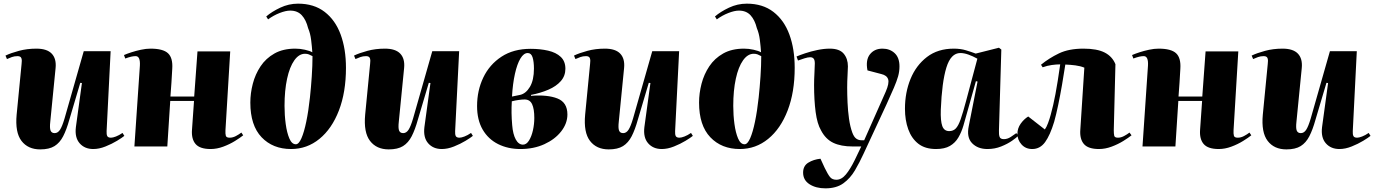

<svg xmlns="http://www.w3.org/2000/svg" viewBox="-20 -801 7515 1050"><path d="M10 -497Q39 -511 83.5 -523Q128 -535 179 -535Q237 -535 263 -507.5Q289 -480 284 -429L255 -136Q251 -101 256.5 -87Q262 -73 279 -73Q296 -73 308 -91Q320 -109 333 -153L438 -521H585L563 -84Q562 -66 566.5 -57Q571 -48 587 -48Q597 -48 614 -54.5Q631 -61 650 -74L660 -58Q648 -48 620 -31Q592 -14 557 0Q522 14 490 14Q443 14 415.5 -17.5Q388 -49 395 -106L428 -347L419 -348L359 -146Q344 -92 325.5 -56Q307 -20 278 -2Q249 16 200 16Q133 16 97.5 -30.5Q62 -77 71 -174L98 -451Q101 -471 97 -482.5Q93 -494 76 -494Q59 -494 45 -489Q31 -484 18 -478Z M1041 -249H911L895 0H715L745 -442Q748 -494 722 -494Q710 -494 697 -491Q684 -488 665 -481L658 -500Q674 -507 698.5 -515Q723 -523 751 -529Q779 -535 803 -535Q872 -535 899 -509.5Q926 -484 922 -425Q920 -386 917.5 -348.5Q915 -311 912 -273H1042L1060 -520H1239L1213 -89Q1212 -69 1215 -58.5Q1218 -48 1236 -48Q1253 -48 1270 -57Q1287 -66 1300 -76L1310 -61Q1294 -48 1265 -30Q1236 -12 1201 1Q1166 14 1132 14Q1073 14 1049.5 -13.5Q1026 -41 1030 -92Z M1436 -711Q1466 -737 1512.5 -759Q1559 -781 1610 -781Q1697 -781 1755.5 -736Q1814 -691 1843 -612Q1872 -533 1872 -430Q1872 -297 1833.5 -197Q1795 -97 1727 -41.5Q1659 14 1572 14Q1472 14 1410.5 -50.5Q1349 -115 1349 -240Q1349 -291 1362.5 -343Q1376 -395 1405 -438.5Q1434 -482 1481 -508.5Q1528 -535 1595 -535Q1621 -535 1647.5 -529Q1674 -523 1688 -515Q1686 -546 1681.5 -582.5Q1677 -619 1665 -647Q1654 -692 1630.5 -717.5Q1607 -743 1567 -743Q1543 -743 1509.5 -730Q1476 -717 1446 -695ZM1598 -12Q1614 -12 1628.5 -45Q1643 -78 1655 -136Q1667 -194 1675 -268Q1681 -324 1685 -383.5Q1689 -443 1689 -494Q1678 -500 1669 -503.5Q1660 -507 1648 -507Q1615 -507 1589.5 -471Q1564 -435 1550 -370.5Q1536 -306 1536 -222Q1536 -171 1542.5 -123Q1549 -75 1562.5 -43.5Q1576 -12 1598 -12Z M1916 -497Q1945 -511 1989.5 -523Q2034 -535 2085 -535Q2143 -535 2169 -507.5Q2195 -480 2190 -429L2161 -136Q2157 -101 2162.5 -87Q2168 -73 2185 -73Q2202 -73 2214 -91Q2226 -109 2239 -153L2344 -521H2491L2469 -84Q2468 -66 2472.5 -57Q2477 -48 2493 -48Q2503 -48 2520 -54.5Q2537 -61 2556 -74L2566 -58Q2554 -48 2526 -31Q2498 -14 2463 0Q2428 14 2396 14Q2349 14 2321.5 -17.5Q2294 -49 2301 -106L2334 -347L2325 -348L2265 -146Q2250 -92 2231.5 -56Q2213 -20 2184 -2Q2155 16 2106 16Q2039 16 2003.5 -30.5Q1968 -77 1977 -174L2004 -451Q2007 -471 2003 -482.5Q1999 -494 1982 -494Q1965 -494 1951 -489Q1937 -484 1924 -478Z M2826 14Q2758 14 2704 -13Q2650 -40 2619.5 -92.5Q2589 -145 2589 -221Q2589 -306 2623 -377Q2657 -448 2722.5 -491Q2788 -534 2882 -534Q2934 -534 2977.5 -524Q3021 -514 3046.5 -490Q3072 -466 3072 -425Q3072 -386 3047 -357.5Q3022 -329 2979 -310.5Q2936 -292 2884 -282V-277Q2974 -284 3028.5 -262.5Q3083 -241 3083 -175Q3083 -126 3049 -82.5Q3015 -39 2957 -12.5Q2899 14 2826 14ZM2780 -273 2824 -282Q2856 -289 2878 -326Q2900 -363 2900 -426Q2900 -464 2892.5 -487.5Q2885 -511 2866 -511Q2844 -511 2826 -481Q2808 -451 2796 -397Q2784 -343 2780 -273ZM2840 -10Q2859 -10 2873 -32.5Q2887 -55 2894.5 -88.5Q2902 -122 2902 -156Q2902 -205 2890 -231Q2878 -257 2849 -257Q2836 -257 2817.5 -254.5Q2799 -252 2779 -247Q2777 -215 2777.5 -183Q2778 -151 2781 -117Q2785 -67 2800.5 -38.5Q2816 -10 2840 -10Z M3119 -497Q3148 -511 3192.5 -523Q3237 -535 3288 -535Q3346 -535 3372 -507.5Q3398 -480 3393 -429L3364 -136Q3360 -101 3365.5 -87Q3371 -73 3388 -73Q3405 -73 3417 -91Q3429 -109 3442 -153L3547 -521H3694L3672 -84Q3671 -66 3675.5 -57Q3680 -48 3696 -48Q3706 -48 3723 -54.5Q3740 -61 3759 -74L3769 -58Q3757 -48 3729 -31Q3701 -14 3666 0Q3631 14 3599 14Q3552 14 3524.5 -17.5Q3497 -49 3504 -106L3537 -347L3528 -348L3468 -146Q3453 -92 3434.5 -56Q3416 -20 3387 -2Q3358 16 3309 16Q3242 16 3206.5 -30.5Q3171 -77 3180 -174L3207 -451Q3210 -471 3206 -482.5Q3202 -494 3185 -494Q3168 -494 3154 -489Q3140 -484 3127 -478Z M3890 -711Q3920 -737 3966.5 -759Q4013 -781 4064 -781Q4151 -781 4209.5 -736Q4268 -691 4297 -612Q4326 -533 4326 -430Q4326 -297 4287.5 -197Q4249 -97 4181 -41.5Q4113 14 4026 14Q3926 14 3864.5 -50.5Q3803 -115 3803 -240Q3803 -291 3816.5 -343Q3830 -395 3859 -438.5Q3888 -482 3935 -508.5Q3982 -535 4049 -535Q4075 -535 4101.5 -529Q4128 -523 4142 -515Q4140 -546 4135.5 -582.5Q4131 -619 4119 -647Q4108 -692 4084.5 -717.5Q4061 -743 4021 -743Q3997 -743 3963.5 -730Q3930 -717 3900 -695ZM4052 -12Q4068 -12 4082.5 -45Q4097 -78 4109 -136Q4121 -194 4129 -268Q4135 -324 4139 -383.5Q4143 -443 4143 -494Q4132 -500 4123 -503.5Q4114 -507 4102 -507Q4069 -507 4043.5 -471Q4018 -435 4004 -370.5Q3990 -306 3990 -222Q3990 -171 3996.5 -123Q4003 -75 4016.5 -43.5Q4030 -12 4052 -12Z M4703 39Q4681 87 4655.5 130.5Q4630 174 4592 201.5Q4554 229 4494 229Q4442 229 4407 206.5Q4372 184 4372 143Q4372 106 4400.5 88.5Q4429 71 4467 67L4490 117Q4507 152 4519 167Q4531 182 4554 182Q4582 182 4606 153Q4630 124 4654 75L4690 0H4643Q4579 0 4537 -20Q4495 -40 4470 -88Q4449 -124 4440.5 -188.5Q4432 -253 4432 -336Q4432 -366 4434 -401.5Q4436 -437 4436 -454Q4436 -473 4429.5 -480.5Q4423 -488 4411 -488Q4398 -488 4379.5 -482Q4361 -476 4344 -470L4336 -492Q4352 -499 4383 -509.5Q4414 -520 4450 -527.5Q4486 -535 4518 -535Q4571 -535 4594 -507.5Q4617 -480 4617 -438Q4617 -423 4615 -389.5Q4613 -356 4613 -322Q4613 -284 4615 -239.5Q4617 -195 4623 -152Q4629 -109 4641 -76Q4650 -52 4662.5 -43Q4675 -34 4691 -34H4706L4824 -300Q4844 -346 4837 -367.5Q4830 -389 4800 -396L4724 -416Q4713 -473 4737.5 -504Q4762 -535 4806 -535Q4846 -535 4872.5 -510.5Q4899 -486 4899 -438Q4899 -410 4891.5 -383.5Q4884 -357 4868.5 -321Q4853 -285 4828 -230Z M5443 -87Q5442 -65 5446.5 -52.5Q5451 -40 5470 -40Q5489 -40 5507.5 -52Q5526 -64 5538 -73L5549 -59Q5540 -49 5515 -31.5Q5490 -14 5455 0Q5420 14 5380 14Q5327 14 5296 -18Q5265 -50 5278 -112L5326 -355L5317 -357L5269 -186Q5259 -149 5248.5 -113.5Q5238 -78 5221 -49Q5204 -20 5175 -3Q5146 14 5099 14Q5039 14 5002 -15Q4965 -44 4947 -94Q4929 -144 4929 -206Q4929 -295 4959.5 -369.5Q4990 -444 5049.5 -489.5Q5109 -535 5196 -535Q5233 -535 5262.5 -526Q5292 -517 5316 -508L5443 -540L5456 -530ZM5171 -84Q5193 -84 5207 -98.5Q5221 -113 5233.5 -148.5Q5246 -184 5263 -248L5325 -480Q5300 -494 5276 -502.5Q5252 -511 5232 -511Q5180 -511 5155.5 -431.5Q5131 -352 5125 -201Q5123 -140 5133 -112Q5143 -84 5171 -84Z M5673 -447Q5717 -483 5771 -509Q5825 -535 5905 -535Q5980 -535 6021.5 -513.5Q6063 -492 6080 -450L6071 -89Q6071 -69 6073.5 -58.5Q6076 -48 6094 -48Q6110 -48 6127 -57Q6144 -66 6157 -76L6168 -61Q6152 -48 6123 -30Q6094 -12 6059 1Q6024 14 5990 14Q5931 14 5907.5 -13.5Q5884 -41 5888 -92L5910 -431Q5888 -440 5861 -443.5Q5834 -447 5806 -448Q5798 -395 5788 -337.5Q5778 -280 5767 -227Q5756 -174 5745 -135Q5723 -62 5695.5 -24Q5668 14 5625 14Q5589 14 5566.5 -11Q5544 -36 5544 -69Q5544 -99 5561.5 -124Q5579 -149 5603 -164L5694 -93Q5703 -105 5711.5 -128Q5720 -151 5726 -173Q5740 -223 5752 -286.5Q5764 -350 5778 -449Q5757 -449 5732 -445.5Q5707 -442 5682 -433Z M6554 -249H6424L6408 0H6228L6258 -442Q6261 -494 6235 -494Q6223 -494 6210 -491Q6197 -488 6178 -481L6171 -500Q6187 -507 6211.5 -515Q6236 -523 6264 -529Q6292 -535 6316 -535Q6385 -535 6412 -509.5Q6439 -484 6435 -425Q6433 -386 6430.5 -348.5Q6428 -311 6425 -273H6555L6573 -520H6752L6726 -89Q6725 -69 6728 -58.5Q6731 -48 6749 -48Q6766 -48 6783 -57Q6800 -66 6813 -76L6823 -61Q6807 -48 6778 -30Q6749 -12 6714 1Q6679 14 6645 14Q6586 14 6562.5 -13.5Q6539 -41 6543 -92Z M6825 -497Q6854 -511 6898.5 -523Q6943 -535 6994 -535Q7052 -535 7078 -507.5Q7104 -480 7099 -429L7070 -136Q7066 -101 7071.5 -87Q7077 -73 7094 -73Q7111 -73 7123 -91Q7135 -109 7148 -153L7253 -521H7400L7378 -84Q7377 -66 7381.5 -57Q7386 -48 7402 -48Q7412 -48 7429 -54.5Q7446 -61 7465 -74L7475 -58Q7463 -48 7435 -31Q7407 -14 7372 0Q7337 14 7305 14Q7258 14 7230.5 -17.5Q7203 -49 7210 -106L7243 -347L7234 -348L7174 -146Q7159 -92 7140.5 -56Q7122 -20 7093 -2Q7064 16 7015 16Q6948 16 6912.5 -30.5Q6877 -77 6886 -174L6913 -451Q6916 -471 6912 -482.5Q6908 -494 6891 -494Q6874 -494 6860 -489Q6846 -484 6833 -478Z"/></svg>

Font: Literata 72pt ExtraBold
Style: Italic
Weight: 800
Italic angle: -2°
Designer: Latin by Veronika Burian and Jose Scaglione. Greek by Irene Vlachou. Cyrillic by Vera Evstafieva
Foundry: TypeTogether
Version: Version 3.002